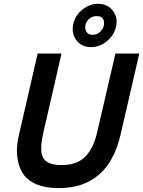

<svg xmlns="http://www.w3.org/2000/svg" viewBox="-20 -968 744 998"><path d="M453.1 -723.1Q402.8 -723.1 376 -760.5Q349.1 -797.9 361.8 -847.2Q373.5 -891.6 410.4 -919.9Q447.3 -948.2 490.2 -948.2Q540.5 -948.2 567.9 -910.6Q595.2 -873 582 -825.2Q570.8 -781.7 533.7 -752.4Q496.6 -723.1 453.1 -723.1ZM461.9 -787.1Q486.8 -787.1 503.9 -805.9Q521 -824.7 521 -848.1Q521 -865.2 511.5 -874.8Q502 -884.3 482.9 -884.3Q455.6 -884.3 439.2 -866.2Q422.9 -848.1 422.9 -826.2Q422.9 -809.1 432.9 -798.1Q442.9 -787.1 461.9 -787.1ZM285.2 9.8Q215.8 9.8 168.2 -10.7Q120.6 -31.2 97.4 -68.6Q74.2 -106 69.1 -158.2Q64 -210.4 80.1 -273.9L175.8 -689.9H299.8L205.1 -277.8Q192.4 -222.2 194.3 -184.8Q196.3 -147.5 221.7 -128.7Q247.1 -109.9 299.8 -109.9Q341.8 -109.9 373.5 -121.8Q405.3 -133.8 427 -157.7Q448.7 -181.6 462.9 -213.1Q477.1 -244.6 486.8 -288.1L580.1 -689.9H704.1L606.9 -269Q542.5 9.8 285.2 9.8Z"/></svg>

Font: HK Grotesk Legacy
Style: Bold Italic
Weight: 700
Italic angle: -13°
Designer: Alfredo Marco Pradil
Foundry: Hanken Design Co.
Version: Version 2.022;PS 002.022;hotconv 1.0.88;makeotf.lib2.5.64775